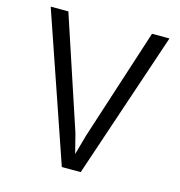

<svg xmlns="http://www.w3.org/2000/svg" viewBox="-110 -845 887 944"><g transform="rotate(15 333.5 -373.0)"><path d="M32.2 -747.1H122.1L310.5 -178.2L335.9 -78.1L363.8 -178.2L547.9 -747.1H636.7L385.3 0.5H289.1Z"/></g></svg>

Font: Armata
Style: Regular
Weight: 400
Designer: Viktoriya Grabowska
Foundry: Viktoriya Grabowska
Version: Version 1.002